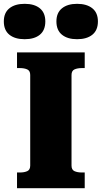

<svg xmlns="http://www.w3.org/2000/svg" viewBox="-55 -984 532 1004"><path d="M103 -118V-592Q103 -614 87.5 -621Q72 -628 49 -628H34V-710H388V-628H373Q350 -628 334.5 -621Q319 -614 319 -592V-118Q319 -96 334.5 -89Q350 -82 373 -82H388V0H34V-82H49Q72 -82 87.5 -89Q103 -96 103 -118ZM182 -872Q182 -826 153.5 -802.5Q125 -779 74 -779Q23 -779 -6 -802.5Q-35 -826 -35 -872Q-35 -917 -6 -940.5Q23 -964 74 -964Q125 -964 153.5 -940.5Q182 -917 182 -872ZM457 -872Q457 -826 428 -802.5Q399 -779 348 -779Q298 -779 269 -802.5Q240 -826 240 -872Q240 -917 269 -940.5Q298 -964 348 -964Q399 -964 428 -940.5Q457 -917 457 -872Z"/></svg>

Font: Roboto Serif 20pt ExtraBold
Style: Regular
Weight: 800
Version: Version 1.008